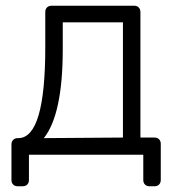

<svg xmlns="http://www.w3.org/2000/svg" viewBox="-20 -540 616 670"><path d="M42 110Q32 110 26 104Q20 98 20 88V-36Q20 -46 26 -52Q32 -58 42 -58H45Q138 -60 138 -375V-498Q138 -508 144 -514Q150 -520 160 -520H448Q458 -520 464 -514Q470 -508 470 -498V-60H519Q529 -60 535 -54Q541 -48 541 -38V88Q541 98 535 104Q529 110 519 110H502Q492 110 486 104Q480 98 480 88V0H81V88Q81 98 75 104Q69 110 59 110ZM409 -60V-462H199V-368Q199 -141 133 -58Z"/></svg>

Font: Rubik AZ
Style: Regular
Weight: 300
Designer: Hubert and Fischer
Foundry: Hubert & Fischer
Version: Version 2.000